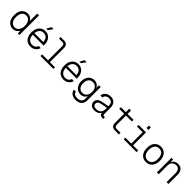

<svg xmlns="http://www.w3.org/2000/svg" viewBox="536 -2746 4927 4927"><g transform="rotate(45 3000.0 -282.0)"><path d="M270 12Q201 12 150.5 -22Q100 -56 72.5 -118Q45 -180 45 -265Q45 -350 72.5 -412Q100 -474 150.5 -508Q201 -542 270 -542Q329 -542 373.5 -511Q418 -480 437 -439V-710H503V0H445L442 -96Q419 -47 374 -17.5Q329 12 270 12ZM273 -51Q349 -51 393 -109.5Q437 -168 437 -265Q437 -362 393 -420.5Q349 -479 272 -479Q200 -479 157 -421.5Q114 -364 114 -265Q114 -167 157 -109Q200 -51 273 -51Z M909 12Q834 12 780.5 -23.5Q727 -59 699 -121.5Q671 -184 671 -265Q671 -346 699 -408.5Q727 -471 779.5 -506.5Q832 -542 905 -542Q977 -542 1028.5 -508Q1080 -474 1108.5 -412Q1137 -350 1137 -267V-246H740Q744 -152 789 -101.5Q834 -51 909 -51Q967 -51 1004.5 -79Q1042 -107 1056 -153L1127 -148Q1107 -78 1049.5 -33Q992 12 909 12ZM740 -305H1064Q1059 -390 1016.5 -434.5Q974 -479 905 -479Q836 -479 792.5 -433.5Q749 -388 740 -305ZM875 -602 943 -726H1017L930 -602Z M1267 0V-59H1482V-580Q1482 -614 1463.5 -632.5Q1445 -651 1411 -651H1287V-710H1413Q1478 -710 1513 -675Q1548 -640 1548 -575V-59H1733V0Z M2109 12Q2034 12 1980.5 -23.5Q1927 -59 1899 -121.5Q1871 -184 1871 -265Q1871 -346 1899 -408.5Q1927 -471 1979.5 -506.5Q2032 -542 2105 -542Q2177 -542 2228.5 -508Q2280 -474 2308.5 -412Q2337 -350 2337 -267V-246H1940Q1944 -152 1989 -101.5Q2034 -51 2109 -51Q2167 -51 2204.5 -79Q2242 -107 2256 -153L2327 -148Q2307 -78 2249.5 -33Q2192 12 2109 12ZM1940 -305H2264Q2259 -390 2216.5 -434.5Q2174 -479 2105 -479Q2036 -479 1992.5 -433.5Q1949 -388 1940 -305ZM2075 -602 2143 -726H2217L2130 -602Z M2695 162Q2611 162 2552.5 119Q2494 76 2482 7L2551 3Q2560 47 2595 73Q2630 99 2695 99Q2772 99 2814 63Q2856 27 2856 -42V-133Q2835 -85 2791 -56Q2747 -27 2690 -27Q2623 -27 2572 -59.5Q2521 -92 2492 -150Q2463 -208 2463 -285Q2463 -361 2491.5 -419Q2520 -477 2570.5 -509.5Q2621 -542 2688 -542Q2748 -542 2793.5 -511.5Q2839 -481 2858 -431V-530H2922V-42Q2922 53 2861.5 107.5Q2801 162 2695 162ZM2693 -90Q2767 -90 2811 -142.5Q2855 -195 2856 -285Q2857 -372 2812 -425.5Q2767 -479 2693 -479Q2618 -479 2575.5 -426.5Q2533 -374 2533 -285Q2533 -195 2576 -142.5Q2619 -90 2693 -90Z M3231 12Q3181 12 3141.5 -6Q3102 -24 3079.5 -56Q3057 -88 3057 -131Q3057 -196 3099.5 -233.5Q3142 -271 3223 -287L3411 -324Q3411 -404 3377.5 -441.5Q3344 -479 3280 -479Q3219 -479 3184 -450Q3149 -421 3137 -368L3067 -374Q3082 -451 3137 -496.5Q3192 -542 3280 -542Q3374 -542 3425.5 -486Q3477 -430 3477 -326V-105Q3477 -78 3486 -68.5Q3495 -59 3514 -59H3547V0Q3541 1 3529 1.5Q3517 2 3506 2Q3465 2 3441.5 -17Q3418 -36 3412 -83Q3390 -42 3341.5 -15Q3293 12 3231 12ZM3237 -47Q3320 -47 3365.5 -92.5Q3411 -138 3411 -208V-266L3237 -232Q3180 -221 3153.5 -198Q3127 -175 3127 -137Q3127 -94 3156 -70.5Q3185 -47 3237 -47Z M3971 0Q3832 0 3832 -135V-471H3653V-530H3832V-654H3898V-530H4113V-471H3898V-133Q3898 -59 3970 -59H4113V0Z M4287 0V-59H4502V-471H4297V-530H4568V-59H4753V0ZM4496 -618V-707H4566V-618Z M5100 12Q5028 12 4975 -22Q4922 -56 4893.5 -118Q4865 -180 4865 -265Q4865 -350 4893.5 -412Q4922 -474 4975 -508Q5028 -542 5100 -542Q5172 -542 5224.5 -508Q5277 -474 5306 -412Q5335 -350 5335 -265Q5335 -180 5306 -118Q5277 -56 5224.5 -22Q5172 12 5100 12ZM5100 -51Q5178 -51 5222 -108.5Q5266 -166 5266 -265Q5266 -365 5222 -422Q5178 -479 5100 -479Q5021 -479 4977.5 -422Q4934 -365 4934 -265Q4934 -166 4977.5 -108.5Q5021 -51 5100 -51Z M5491 0V-530H5551L5553 -428Q5573 -485 5621 -513.5Q5669 -542 5727 -542Q5788 -542 5828.5 -515Q5869 -488 5889 -442.5Q5909 -397 5909 -341V0H5843V-317Q5843 -395 5812 -439Q5781 -483 5713 -483Q5645 -483 5601 -439Q5557 -395 5557 -317V0Z"/></g></svg>

Font: Geist Mono Light
Style: Regular
Weight: 300
Monospace: yes
Designer: Basement.studio, Andrés Briganti, Mateo Zaragoza
Foundry: Basement.studio, Vercel, Andrés Briganti, Guido Ferreyra, Mateo Zaragoza
Version: Version 1.500; ttfautohint (v1.8.4.7-5d5b)